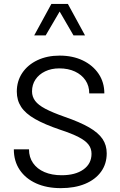

<svg xmlns="http://www.w3.org/2000/svg" viewBox="-20 -969 623 994"><path d="M51.6 -195.9Q51.6 -134.9 81.9 -89.7Q112.3 -44.5 167.1 -19.7Q221.9 5 294.8 5Q366.9 5 420.3 -17.1Q473.7 -39.3 503.1 -79.9Q532.5 -120.4 532.5 -175.3Q532.5 -217.3 510.9 -249.5Q489.3 -281.6 441.5 -309.3Q393.7 -336.9 314.2 -364.4Q252.1 -386.2 215.2 -405.6Q178.2 -425 162 -446.8Q145.8 -468.6 145.8 -495.9Q145.8 -530.9 163.8 -557.6Q181.8 -584.3 213.8 -599.6Q245.8 -615 286.9 -615Q333.1 -615 368 -598.7Q402.8 -582.4 422.5 -553.4Q442.1 -524.3 442.1 -485.4H520.2Q520.2 -542.9 490.4 -587.1Q460.6 -631.2 408.5 -656.2Q356.4 -681.1 288.7 -681.1Q223.9 -681.1 173.9 -657.4Q123.8 -633.7 95.4 -591.6Q67 -549.4 67 -494.7Q67 -450 89.4 -415.7Q111.8 -381.3 161.3 -353Q210.7 -324.7 292 -297.2Q352 -277.5 387.4 -259.1Q422.8 -240.8 438.3 -220.3Q453.8 -199.9 453.8 -172.9Q453.8 -121.5 411.9 -91.6Q370.1 -61.8 299.2 -61.8Q248.4 -61.8 210.3 -78.1Q172.2 -94.4 151.2 -124.7Q130.1 -154.9 130.1 -195.9ZM420.1 -785.9 331.4 -948.7H246L157.2 -785.9H216.6L288.8 -909.2L360.4 -785.9Z"/></svg>

Font: Estedad-FD VF
Style: Regular
Weight: 100
Designer: Amin Abedi
Version: Version 7.3